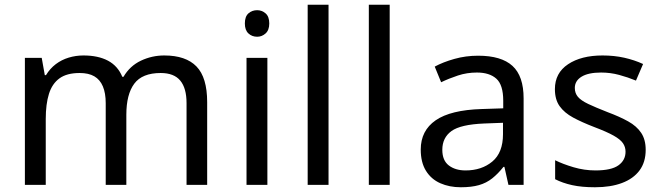

<svg xmlns="http://www.w3.org/2000/svg" viewBox="-20 -780 2789 810"><path d="M673 -546Q764 -546 809 -499.5Q854 -453 854 -349V0H767V-345Q767 -408 740.5 -440Q714 -472 658 -472Q580 -472 546.5 -427Q513 -382 513 -296V0H426V-345Q426 -387 414 -415.5Q402 -444 378 -458Q354 -472 316 -472Q262 -472 231 -449.5Q200 -427 186.5 -384Q173 -341 173 -278V0H85V-536H156L169 -463H174Q191 -491 215.5 -509.5Q240 -528 270 -537Q300 -546 332 -546Q394 -546 435.5 -524Q477 -502 496 -456H501Q528 -502 574.5 -524Q621 -546 673 -546Z M1108 -536V0H1020V-536ZM1065 -737Q1085 -737 1100.5 -723.5Q1116 -710 1116 -681Q1116 -653 1100.5 -639Q1085 -625 1065 -625Q1043 -625 1028 -639Q1013 -653 1013 -681Q1013 -710 1028 -723.5Q1043 -737 1065 -737Z M1366 0H1278V-760H1366Z M1624 0H1536V-760H1624Z M1997 -545Q2095 -545 2142 -502Q2189 -459 2189 -365V0H2125L2108 -76H2104Q2081 -47 2056.5 -27.5Q2032 -8 2000.5 1Q1969 10 1924 10Q1876 10 1837.5 -7Q1799 -24 1777 -59.5Q1755 -95 1755 -149Q1755 -229 1818 -272.5Q1881 -316 2012 -320L2103 -323V-355Q2103 -422 2074 -448Q2045 -474 1992 -474Q1950 -474 1912 -461.5Q1874 -449 1841 -433L1814 -499Q1849 -518 1897 -531.5Q1945 -545 1997 -545ZM2023 -259Q1923 -255 1884.5 -227Q1846 -199 1846 -148Q1846 -103 1873.5 -82Q1901 -61 1944 -61Q2012 -61 2057 -98.5Q2102 -136 2102 -214V-262Z M2704 -148Q2704 -96 2678 -61Q2652 -26 2604 -8Q2556 10 2490 10Q2434 10 2393.5 1Q2353 -8 2322 -24V-104Q2354 -88 2399.5 -74.5Q2445 -61 2492 -61Q2559 -61 2589 -82.5Q2619 -104 2619 -140Q2619 -160 2608 -176Q2597 -192 2568.5 -208Q2540 -224 2487 -244Q2435 -264 2398 -284Q2361 -304 2341 -332Q2321 -360 2321 -404Q2321 -472 2376.5 -509Q2432 -546 2522 -546Q2571 -546 2613.5 -536.5Q2656 -527 2693 -510L2663 -440Q2629 -454 2592 -464Q2555 -474 2516 -474Q2462 -474 2433.5 -456.5Q2405 -439 2405 -409Q2405 -387 2418 -371.5Q2431 -356 2461.5 -341.5Q2492 -327 2543 -307Q2594 -288 2630 -268Q2666 -248 2685 -219.5Q2704 -191 2704 -148Z"/></svg>

Font: Noto Sans Thai
Style: Regular
Weight: 400
Designer: Monotype Design Team
Foundry: Monotype Imaging Inc.
Version: Version 2.001